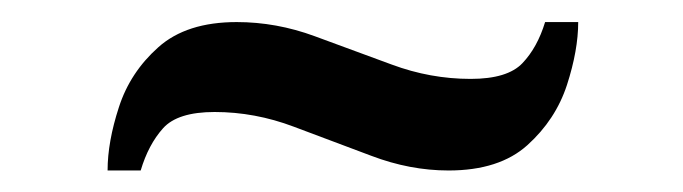

<svg xmlns="http://www.w3.org/2000/svg" viewBox="-20 -375 619 174"><path d="M77.5 -220.5Q77.5 -246.5 87.8 -278Q98 -309.5 123.5 -332.2Q149 -355 194.5 -355Q230.5 -355 265.2 -342.2Q300 -329.5 335 -316.5Q370 -303.5 406.5 -303.5Q440 -303.5 453.5 -317.8Q467 -332 474 -355H504Q504 -329.5 493.8 -298Q483.5 -266.5 458 -243.5Q432.5 -220.5 386.5 -220.5Q351.5 -220.5 316.5 -233.8Q281.5 -247 246.2 -260.2Q211 -273.5 174.5 -273.5Q141 -273.5 127.8 -258.8Q114.5 -244 107.5 -220.5Z"/></svg>

Font: Libre Caslon Text
Style: Regular
Weight: 400
Designer: Pablo Impallari, Rodrigo Fuenzalida, Katja Schimmel
Foundry: Pablo Impallari, Rodrigo Fuenzalida
Version: Version 2.000